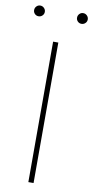

<svg xmlns="http://www.w3.org/2000/svg" viewBox="-100 -917 466 957"><g transform="rotate(10 132.5 -438.5)"><path d="M143.6 0H117.2V-710.9H143.6ZM-3.4 -849.6Q-3.4 -860.8 4.4 -868.9Q12.2 -877 23.4 -877Q34.7 -877 42.7 -868.9Q50.8 -860.8 50.8 -849.6Q50.8 -838.4 42.7 -830.6Q34.7 -822.8 23.4 -822.8Q12.2 -822.8 4.4 -830.6Q-3.4 -838.4 -3.4 -849.6ZM213.9 -849.6Q213.9 -860.8 221.7 -868.9Q229.5 -877 240.7 -877Q252 -877 260 -868.9Q268.1 -860.8 268.1 -849.6Q268.1 -838.4 260 -830.6Q252 -822.8 240.7 -822.8Q229.5 -822.8 221.7 -830.6Q213.9 -838.4 213.9 -849.6Z"/></g></svg>

Font: TypoPRO Roboto
Style: Regular
Weight: 250
Designer: Google
Version: Version 2.136; 2016